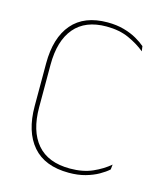

<svg xmlns="http://www.w3.org/2000/svg" viewBox="-101 -726 700 812"><g transform="rotate(15 249.0 -319.5)"><path d="M275.5 9Q170 9 116.8 -52.8Q63.5 -114.5 63.5 -226.5V-413Q63.5 -525.5 116 -586.8Q168.5 -648 270.5 -648Q310 -648 342.2 -639Q374.5 -630 398.5 -616.2Q422.5 -602.5 438 -589L441 -567Q411 -592 369 -611Q327 -630 270.5 -630Q178 -630 130.5 -573.8Q83 -517.5 83 -413V-226.5Q83 -122.5 131.2 -66Q179.5 -9.5 275.5 -9.5Q332 -9.5 373.8 -28Q415.5 -46.5 446 -72.5L443.5 -50.5Q428 -36.5 403.8 -22.8Q379.5 -9 347.5 0Q315.5 9 275.5 9Z"/></g></svg>

Font: Anek Latin Medium Thin
Style: Regular
Weight: 250
Version: Version 1.003